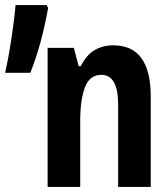

<svg xmlns="http://www.w3.org/2000/svg" viewBox="-132 -734 652 754"><path d="M-13 -448Q31 -557 57 -703L51 -714H-71Q-75 -663 -87 -583.5Q-99 -504 -112 -448ZM183 0V-259Q183 -342 201.5 -391Q220 -440 266 -440Q332 -440 332 -323V0H460V-355Q460 -556 313 -556Q272 -556 240 -537.5Q208 -519 185 -474H177L158 -546H55V0Z"/></svg>

Font: Noto Sans Mono UI Condensed
Style: Bold
Weight: 700
Width: 3
Designer: Monotype Design team
Foundry: Monotype Imaging Inc.
Version: 1.000